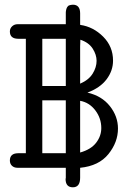

<svg xmlns="http://www.w3.org/2000/svg" viewBox="-20 -714 565 817"><path d="M22 -31Q22 -62 58 -62H90V-549H58Q22 -549 22 -580Q22 -593 31.5 -602Q41 -611 55 -611H260V-653V-656Q260 -660 260 -661.5Q260 -663 260.5 -666.5Q261 -670 261.5 -672Q262 -674 263 -677.5Q264 -681 265.5 -683Q267 -685 269 -687.5Q271 -690 274 -691Q277 -692 281 -693Q285 -694 290 -694Q321 -694 321 -657V-609L322 -608Q377 -600 419 -558Q461 -516 461 -456Q461 -413 433.5 -376.5Q406 -340 352 -320Q413 -306 447.5 -262.5Q482 -219 482 -167Q482 -109 441.5 -58.5Q401 -8 321 0V42Q321 83 290 83Q259 83 259 47Q259 46 260 44V41V0H55Q40 0 31 -8.5Q22 -17 22 -31ZM160 -62H260V-287H160ZM160 -348H260V-549H160ZM321 -65Q367 -78 389 -106.5Q411 -135 411 -169Q411 -211 385.5 -244.5Q360 -278 321 -285ZM321 -358Q358 -374 374.5 -401Q391 -428 391 -455Q391 -481 374.5 -507Q358 -533 322 -545L321 -517Z"/></svg>

Font: CMU Typewriter Text
Style: Regular
Weight: 500
Monospace: yes
Version: Version 0.7.0